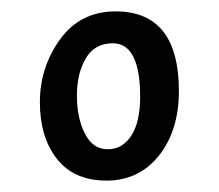

<svg xmlns="http://www.w3.org/2000/svg" viewBox="-20 -681 384 337"><path d="M183 -661Q294 -661 294 -521Q294 -452 259 -408Q224 -364 167 -364Q110 -364 80 -402Q50 -440 50 -501.5Q50 -563 85.5 -612Q121 -661 183 -661ZM226 -511Q226 -605 178 -605Q146 -605 130.5 -578.5Q115 -552 115 -513Q115 -474 129 -446.5Q143 -419 169 -419Q195 -419 210.5 -443Q226 -467 226 -511Z"/></svg>

Font: Fresca
Style: Regular
Weight: 400
Designer: Iván Moreno
Foundry: Fontstage
Version: Version 1.001